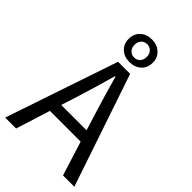

<svg xmlns="http://www.w3.org/2000/svg" viewBox="-259 -965 1056 1056"><g transform="rotate(45 269.0 -437.5)"><path d="M0 0 222 -656H316L538 0H450L387 -200H148L85 0ZM169 -267H366L335 -367Q303 -469 270 -588H266Q233 -469 201 -367ZM174 -787Q174 -826 200 -850.5Q226 -875 268 -875Q308 -875 334.5 -850.5Q361 -826 361 -787Q361 -747 334.5 -723Q308 -699 268 -699Q226 -699 200 -723Q174 -747 174 -787ZM220 -787Q220 -763 233.5 -749Q247 -735 268 -735Q288 -735 301.5 -749Q315 -763 315 -787Q315 -810 301 -824Q287 -838 268 -838Q247 -838 233.5 -824Q220 -810 220 -787Z"/></g></svg>

Font: RibengUni
Style: Regular
Weight: 400
Designer: (1) Dr. Andrew Glass (Senior Program Manager at Microsoft Corporation)
(2) Bivuti Chakma (Chakma Font Designer & Keyboar
Foundry: Bivuti Chakma
Version: Version 2.2022; Updated on: 03 June 2022; Friday